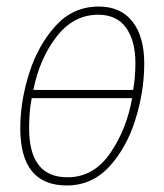

<svg xmlns="http://www.w3.org/2000/svg" viewBox="-20 -557 502 587"><path d="M184 10Q261 10 314 -47.5Q367 -105 394 -191.5Q421 -278 421 -363Q421 -445 385 -491Q349 -537 282 -537Q204 -537 150.5 -478.5Q97 -420 69.5 -334Q42 -248 42 -165Q42 10 184 10ZM82 -282Q101 -378 153 -445Q205 -512 280 -512Q337 -512 365.5 -472Q394 -432 394 -364Q394 -321 387 -282ZM186 -15Q69 -15 69 -165Q69 -184 70.5 -208Q72 -232 77 -257H384Q367 -161 316.5 -88Q266 -15 186 -15Z"/></svg>

Font: Noto Sans UI SemiCondensed Thin
Style: Italic
Weight: 250
Width: 4
Italic angle: -12°
Designer: Monotype Design Team
Foundry: Monotype Imaging Inc.
Version: Version 1.901